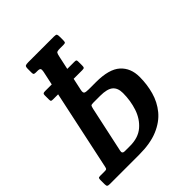

<svg xmlns="http://www.w3.org/2000/svg" viewBox="-258 -876 1001 1001"><g transform="rotate(-45 243.0 -375.0)"><path d="M-2 -66Q8 -66 10.8 -68.8Q13.5 -71.5 15.5 -80.5L109.5 -521.5H72.5Q61 -521.5 58.8 -524.2Q56.5 -527 56.5 -536.5V-567.5Q56.5 -576 60 -578.8Q63.5 -581.5 73.5 -581.5H122.5L139 -658.5Q142 -673 138.2 -678.5Q134.5 -684 119.5 -684H108.5Q98 -684 94.8 -686.8Q91.5 -689.5 91.5 -699.5V-727Q91.5 -743.5 97.2 -746.8Q103 -750 118 -750H307Q322 -750 325 -745.5Q328 -741 328 -725.5V-704.5Q328 -692.5 325.8 -688.2Q323.5 -684 311.5 -684H284Q264 -684 260.2 -678.2Q256.5 -672.5 252.5 -653.5L237 -581.5H289Q299.5 -581.5 302 -579Q304.5 -576.5 304.5 -567.5V-538Q304.5 -529 302 -525.2Q299.5 -521.5 287.5 -521.5H224L209.5 -454.5Q205.5 -435.5 212.8 -431.2Q220 -427 240 -427H294Q390 -427 432.2 -389Q474.5 -351 474.5 -285Q474.5 -229.5 460.2 -178.5Q446 -127.5 413 -87.2Q380 -47 324.2 -23.5Q268.5 0 185.5 0H-30.5Q-42.5 0 -46.5 -3.2Q-50.5 -6.5 -50.5 -19V-48.5Q-50.5 -59 -48.2 -62.5Q-46 -66 -36 -66ZM209.5 -361Q194 -361 191.2 -357.2Q188.5 -353.5 185 -339L130.5 -86Q125.5 -66 145 -66H184.5Q245.5 -66 282.8 -98Q320 -130 336.8 -180.5Q353.5 -231 353.5 -287Q353.5 -325 331.8 -343Q310 -361 259 -361Z"/></g></svg>

Font: Besley* Condensed Medium
Style: Italic
Weight: 500
Width: 3
Italic angle: -13°
Designer: Owen Earl
Foundry: indestructible type*
Version: Version 3.000; ttfautohint (v1.8.3)